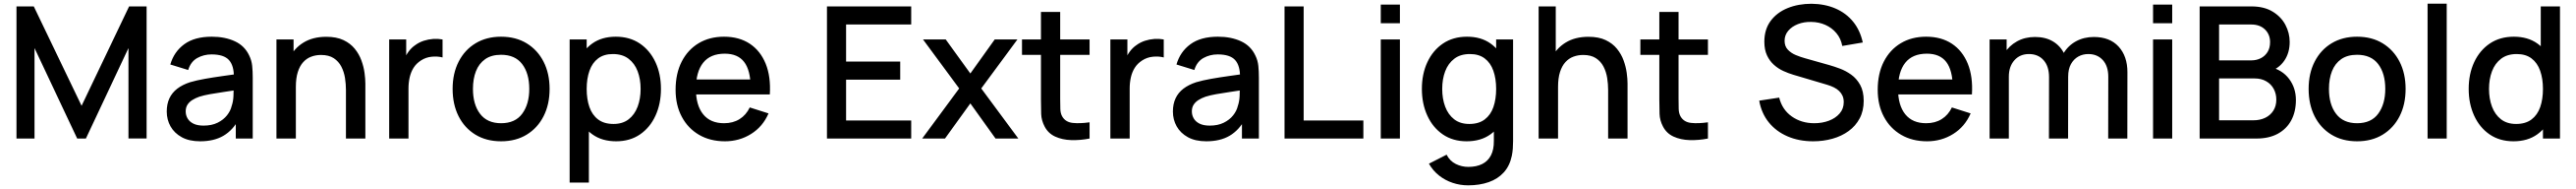

<svg xmlns="http://www.w3.org/2000/svg" viewBox="-20 -755 14068 1030"><path d="M70 0V-720H164.5L425.5 -178.5L685 -720H780.5V-0.5H681.5V-493L449 0H401.5L168.5 -493V0Z M1073 15Q1013 15 972.5 -7.2Q932 -29.5 911.2 -66.2Q890.5 -103 890.5 -147Q890.5 -188 905 -219Q919.5 -250 948 -271.8Q976.5 -293.5 1018 -307Q1054 -317.5 1099.5 -325.5Q1145 -333.5 1195.2 -340.5Q1245.5 -347.5 1295 -354.5L1257 -333.5Q1258 -397 1230.2 -427.8Q1202.5 -458.5 1135 -458.5Q1092.5 -458.5 1057 -438.8Q1021.5 -419 1007.5 -373.5L910 -403.5Q930 -473 986.2 -514Q1042.5 -555 1136 -555Q1208.5 -555 1262.2 -530.2Q1316 -505.5 1341 -452Q1354 -425.5 1357 -396Q1360 -366.5 1360 -332.5V0H1267.5V-123.5L1285.5 -107.5Q1252 -45.5 1200.2 -15.2Q1148.5 15 1073 15ZM1091.5 -70.5Q1136 -70.5 1168 -86.2Q1200 -102 1219.5 -126.5Q1239 -151 1245 -177.5Q1253.5 -201.5 1254.8 -231.5Q1256 -261.5 1256 -279.5L1290 -267Q1240.5 -259.5 1200 -253.5Q1159.5 -247.5 1126.8 -241.8Q1094 -236 1068.5 -228Q1047 -220.5 1030.2 -210Q1013.5 -199.5 1003.8 -184.5Q994 -169.5 994 -148Q994 -127 1004.5 -109.2Q1015 -91.5 1036.5 -81Q1058 -70.5 1091.5 -70.5Z M1869 0V-265.5Q1869 -297 1863.8 -330.2Q1858.5 -363.5 1843.8 -392Q1829 -420.5 1802.2 -438Q1775.5 -455.5 1732.5 -455.5Q1704.5 -455.5 1679.5 -446.2Q1654.5 -437 1635.8 -416.5Q1617 -396 1606.2 -362.5Q1595.5 -329 1595.5 -281L1530.5 -305.5Q1530.5 -379 1558 -435.2Q1585.5 -491.5 1637 -523Q1688.5 -554.5 1761.5 -554.5Q1817.5 -554.5 1855.5 -536.5Q1893.5 -518.5 1917.2 -489.2Q1941 -460 1953.5 -425.5Q1966 -391 1970.5 -358Q1975 -325 1975 -300V0ZM1489.5 0V-540H1583V-384H1595.5V0Z M2105 0V-540H2198V-409L2185 -426Q2195 -452 2211 -473.8Q2227 -495.5 2248 -509.5Q2268.5 -524.5 2293.8 -532.8Q2319 -541 2345.5 -542.8Q2372 -544.5 2396.5 -540V-442Q2370 -449 2337.8 -446Q2305.5 -443 2278.5 -425.5Q2253 -409 2238.2 -385.5Q2223.5 -362 2217 -333.2Q2210.5 -304.5 2210.5 -272.5V0Z M2716 15Q2635 15 2575.5 -21.5Q2516 -58 2483.8 -122.2Q2451.5 -186.5 2451.5 -270.5Q2451.5 -355 2484.5 -419.2Q2517.5 -483.5 2577 -519.2Q2636.5 -555 2716 -555Q2797 -555 2856.5 -518.5Q2916 -482 2948.5 -418Q2981 -354 2981 -270.5Q2981 -186 2948.2 -121.8Q2915.5 -57.5 2856 -21.2Q2796.5 15 2716 15ZM2716 -83.5Q2793.5 -83.5 2831.8 -135.8Q2870 -188 2870 -270.5Q2870 -355 2831.2 -405.8Q2792.5 -456.5 2716 -456.5Q2663.5 -456.5 2629.5 -432.8Q2595.5 -409 2579 -367.2Q2562.5 -325.5 2562.5 -270.5Q2562.5 -185.5 2601.5 -134.5Q2640.5 -83.5 2716 -83.5Z M3344.5 15Q3267 15 3214.5 -22.8Q3162 -60.5 3135 -125Q3108 -189.5 3108 -270.5Q3108 -351.5 3134.8 -416Q3161.5 -480.5 3213.8 -517.8Q3266 -555 3342.5 -555Q3418.5 -555 3473.8 -517.8Q3529 -480.5 3559 -416.2Q3589 -352 3589 -270.5Q3589 -189.5 3559.2 -124.8Q3529.5 -60 3474.8 -22.5Q3420 15 3344.5 15ZM3090.5 240V-540H3183.5V-151.5H3195.5V240ZM3330 -79.5Q3380 -79.5 3412.8 -105Q3445.5 -130.5 3461.8 -173.8Q3478 -217 3478 -270.5Q3478 -323.5 3461.8 -366.5Q3445.5 -409.5 3412 -435Q3378.5 -460.5 3326.5 -460.5Q3277.5 -460.5 3245.8 -436.5Q3214 -412.5 3198.8 -369.5Q3183.5 -326.5 3183.5 -270.5Q3183.5 -214.5 3198.5 -171.5Q3213.5 -128.5 3246 -104Q3278.5 -79.5 3330 -79.5Z M3938.5 15Q3858 15 3797.2 -20.2Q3736.5 -55.5 3702.8 -118.8Q3669 -182 3669 -265.5Q3669 -354 3702.2 -419Q3735.5 -484 3795 -519.5Q3854.5 -555 3933.5 -555Q4016 -555 4074 -516.8Q4132 -478.5 4160.8 -408Q4189.5 -337.5 4183.5 -240.5H4079V-278.5Q4078 -372.5 4043.2 -417.5Q4008.5 -462.5 3937.5 -462.5Q3859 -462.5 3819.5 -413Q3780 -363.5 3780 -270Q3780 -181 3819.5 -132.2Q3859 -83.5 3933.5 -83.5Q3982.5 -83.5 4018.2 -105.8Q4054 -128 4074 -169.5L4176.5 -137Q4145 -64.5 4081 -24.8Q4017 15 3938.5 15ZM3746 -240.5V-322H4131.5V-240.5Z M4495.5 0V-720H4955.5V-621.5H4600V-419.5H4895.5V-321H4600V-98.5H4955.5V0Z M5015.5 0 5217.5 -273 5020 -540H5144L5278.5 -354.5L5411.5 -540H5535.5L5338 -273L5540.5 0H5416L5278.5 -191.5L5140 0Z M5929.5 0Q5878.5 10 5829.5 8.5Q5780.5 7 5742 -10.5Q5703.5 -28 5684 -65.5Q5666.5 -99 5665.2 -133.8Q5664 -168.5 5664 -212.5V-690H5769V-217.5Q5769 -185 5769.8 -161Q5770.5 -137 5780 -120.5Q5798 -89.5 5837.2 -85.2Q5876.5 -81 5929.5 -88.5ZM5560.5 -456V-540H5929.5V-456Z M6043 0V-540H6136V-409L6123 -426Q6133 -452 6149 -473.8Q6165 -495.5 6186 -509.5Q6206.5 -524.5 6231.8 -532.8Q6257 -541 6283.5 -542.8Q6310 -544.5 6334.5 -540V-442Q6308 -449 6275.8 -446Q6243.5 -443 6216.5 -425.5Q6191 -409 6176.2 -385.5Q6161.5 -362 6155 -333.2Q6148.5 -304.5 6148.5 -272.5V0Z M6567 15Q6507 15 6466.5 -7.2Q6426 -29.5 6405.2 -66.2Q6384.5 -103 6384.5 -147Q6384.5 -188 6399 -219Q6413.5 -250 6442 -271.8Q6470.5 -293.5 6512 -307Q6548 -317.5 6593.5 -325.5Q6639 -333.5 6689.2 -340.5Q6739.5 -347.5 6789 -354.5L6751 -333.5Q6752 -397 6724.2 -427.8Q6696.5 -458.5 6629 -458.5Q6586.5 -458.5 6551 -438.8Q6515.5 -419 6501.5 -373.5L6404 -403.5Q6424 -473 6480.2 -514Q6536.5 -555 6630 -555Q6702.5 -555 6756.2 -530.2Q6810 -505.5 6835 -452Q6848 -425.5 6851 -396Q6854 -366.5 6854 -332.5V0H6761.5V-123.5L6779.5 -107.5Q6746 -45.5 6694.2 -15.2Q6642.5 15 6567 15ZM6585.5 -70.5Q6630 -70.5 6662 -86.2Q6694 -102 6713.5 -126.5Q6733 -151 6739 -177.5Q6747.5 -201.5 6748.8 -231.5Q6750 -261.5 6750 -279.5L6784 -267Q6734.5 -259.5 6694 -253.5Q6653.5 -247.5 6620.8 -241.8Q6588 -236 6562.5 -228Q6541 -220.5 6524.2 -210Q6507.5 -199.5 6497.8 -184.5Q6488 -169.5 6488 -148Q6488 -127 6498.5 -109.2Q6509 -91.5 6530.5 -81Q6552 -70.5 6585.5 -70.5Z M6994 0V-720H7098.5V-98.5H7424.5V0Z M7519.5 -628.5V-730H7624V-628.5ZM7519.5 0V-540H7624V0Z M7996.5 255Q7953 255 7912.2 241.5Q7871.5 228 7838 201.8Q7804.5 175.5 7782.5 137L7879 88Q7896.5 122.5 7929 138.5Q7961.5 154.5 7997.5 154.5Q8042 154.5 8073.5 138.8Q8105 123 8121.2 91.5Q8137.5 60 8137 13.5V-137.5H8149.5V-540H8242V14.5Q8242 36 8240.5 55.5Q8239 75 8235 94.5Q8223.5 149 8191.2 184.5Q8159 220 8109.2 237.5Q8059.5 255 7996.5 255ZM7988.5 15Q7913 15 7858.2 -22.5Q7803.5 -60 7773.8 -124.8Q7744 -189.5 7744 -270.5Q7744 -352 7774 -416.2Q7804 -480.5 7859.2 -517.8Q7914.5 -555 7990.5 -555Q8067 -555 8119.2 -517.8Q8171.5 -480.5 8198.2 -416Q8225 -351.5 8225 -270.5Q8225 -189.5 8198 -125Q8171 -60.5 8118.5 -22.8Q8066 15 7988.5 15ZM8003 -79.5Q8054.5 -79.5 8087 -104Q8119.5 -128.5 8134.5 -171.5Q8149.5 -214.5 8149.5 -270.5Q8149.5 -326.5 8134.2 -369.5Q8119 -412.5 8087.2 -436.5Q8055.5 -460.5 8006.5 -460.5Q7954.5 -460.5 7921 -435Q7887.5 -409.5 7871.2 -366.5Q7855 -323.5 7855 -270.5Q7855 -217 7871.2 -173.8Q7887.5 -130.5 7920.2 -105Q7953 -79.5 8003 -79.5Z M8761 0V-265.5Q8761 -297 8755.8 -330.2Q8750.5 -363.5 8735.8 -392Q8721 -420.5 8694.2 -438Q8667.5 -455.5 8624.5 -455.5Q8596.5 -455.5 8571.5 -446.2Q8546.5 -437 8527.8 -416.5Q8509 -396 8498.2 -362.5Q8487.5 -329 8487.5 -281L8422.5 -305.5Q8422.5 -379 8450 -435.2Q8477.5 -491.5 8529 -523Q8580.5 -554.5 8653.5 -554.5Q8709.5 -554.5 8747.5 -536.5Q8785.5 -518.5 8809.2 -489.2Q8833 -460 8845.5 -425.5Q8858 -391 8862.5 -358Q8867 -325 8867 -300V0ZM8381.5 0V-720H8475V-331.5H8487.5V0Z M9306 0Q9255 10 9206 8.5Q9157 7 9118.5 -10.5Q9080 -28 9060.5 -65.5Q9043 -99 9041.8 -133.8Q9040.5 -168.5 9040.5 -212.5V-690H9145.5V-217.5Q9145.5 -185 9146.2 -161Q9147 -137 9156.5 -120.5Q9174.5 -89.5 9213.8 -85.2Q9253 -81 9306 -88.5ZM8937 -456V-540H9306V-456Z M9880.5 15Q9803 15 9740.8 -11.8Q9678.5 -38.5 9638.2 -88.2Q9598 -138 9586 -206.5L9695 -223Q9711.5 -157 9764 -120.2Q9816.5 -83.5 9886.5 -83.5Q9930 -83.5 9966.5 -97.2Q10003 -111 10025.2 -136.8Q10047.5 -162.5 10047.5 -198.5Q10047.5 -218 10040.8 -233Q10034 -248 10022.2 -259.2Q10010.5 -270.5 9993.8 -278.8Q9977 -287 9957 -293L9772.5 -347.5Q9745.5 -355.5 9717.5 -368.2Q9689.5 -381 9666.2 -401.8Q9643 -422.5 9628.5 -453.2Q9614 -484 9614 -528Q9614 -594.5 9648.2 -640.8Q9682.5 -687 9741 -710.8Q9799.5 -734.5 9872 -734.5Q9945 -733.5 10002.8 -708.5Q10060.5 -683.5 10098.8 -636.8Q10137 -590 10151.5 -523.5L10039.5 -504.5Q10032 -545 10007.5 -574.2Q9983 -603.5 9947.5 -619.2Q9912 -635 9870.5 -635.5Q9830.5 -636.5 9797.2 -623.5Q9764 -610.5 9744.2 -587Q9724.5 -563.5 9724.5 -533Q9724.5 -503 9742 -484.5Q9759.5 -466 9785.2 -455.2Q9811 -444.5 9836.5 -437.5L9969.5 -400Q9994.5 -393 10026.2 -381.2Q10058 -369.5 10087.8 -348.5Q10117.5 -327.5 10137 -292.8Q10156.5 -258 10156.5 -205.5Q10156.5 -151 10134.5 -109.8Q10112.5 -68.5 10074.2 -40.8Q10036 -13 9986 1Q9936 15 9880.5 15Z M10502.5 15Q10422 15 10361.2 -20.2Q10300.5 -55.5 10266.8 -118.8Q10233 -182 10233 -265.5Q10233 -354 10266.2 -419Q10299.5 -484 10359 -519.5Q10418.5 -555 10497.5 -555Q10580 -555 10638 -516.8Q10696 -478.5 10724.8 -408Q10753.5 -337.5 10747.5 -240.5H10643V-278.5Q10642 -372.5 10607.2 -417.5Q10572.5 -462.5 10501.5 -462.5Q10423 -462.5 10383.5 -413Q10344 -363.5 10344 -270Q10344 -181 10383.5 -132.2Q10423 -83.5 10497.5 -83.5Q10546.5 -83.5 10582.2 -105.8Q10618 -128 10638 -169.5L10740.5 -137Q10709 -64.5 10645 -24.8Q10581 15 10502.5 15ZM10310 -240.5V-322H10695.5V-240.5Z M11491.5 0 11492 -336.5Q11492 -395 11462 -427.8Q11432 -460.5 11383 -460.5Q11353 -460.5 11328.2 -446.8Q11303.5 -433 11288.2 -405.8Q11273 -378.5 11273 -337.5L11222.5 -363Q11221.5 -420 11246.8 -463Q11272 -506 11315.5 -529.8Q11359 -553.5 11413 -553.5Q11500.5 -553.5 11548.5 -501Q11596.5 -448.5 11596.5 -361.5L11596 0ZM10844 0V-540H10937V-384H10949V0ZM11168 0 11168.5 -334.5Q11168.5 -393.5 11138.8 -427Q11109 -460.5 11059 -460.5Q11009.5 -460.5 10979.2 -426.5Q10949 -392.5 10949 -337.5L10899 -369.5Q10899 -422.5 10924.5 -464Q10950 -505.5 10993.5 -529.5Q11037 -553.5 11092 -553.5Q11149.5 -553.5 11190 -529.2Q11230.5 -505 11251.8 -461.5Q11273 -418 11273 -360.5L11272.5 0Z M11736.5 -628.5V-730H11841V-628.5ZM11736.5 0V-540H11841V0Z M11991 0V-720H12274Q12342.5 -720 12389 -692Q12435.5 -664 12459 -619.8Q12482.5 -575.5 12482.5 -526.5Q12482.5 -467 12453.2 -424.5Q12424 -382 12374.5 -366.5L12373.5 -391Q12442.5 -374 12479.5 -324.8Q12516.5 -275.5 12516.5 -210Q12516.5 -146.5 12491.2 -99.5Q12466 -52.5 12417.8 -26.2Q12369.5 0 12301 0ZM12097 -99.5H12285Q12320.5 -99.5 12348.8 -113Q12377 -126.5 12393.2 -151.8Q12409.5 -177 12409.5 -212Q12409.5 -244.5 12395.2 -270.8Q12381 -297 12354.2 -312.2Q12327.5 -327.5 12291.5 -327.5H12097ZM12097 -426H12272.5Q12301.5 -426 12324.8 -437.8Q12348 -449.5 12361.8 -471.8Q12375.5 -494 12375.5 -525.5Q12375.5 -567.5 12347.5 -594.5Q12319.5 -621.5 12272.5 -621.5H12097Z M12850.5 15Q12769.5 15 12710 -21.5Q12650.5 -58 12618.2 -122.2Q12586 -186.5 12586 -270.5Q12586 -355 12619 -419.2Q12652 -483.5 12711.5 -519.2Q12771 -555 12850.5 -555Q12931.5 -555 12991 -518.5Q13050.5 -482 13083 -418Q13115.5 -354 13115.5 -270.5Q13115.5 -186 13082.8 -121.8Q13050 -57.5 12990.5 -21.2Q12931 15 12850.5 15ZM12850.5 -83.5Q12928 -83.5 12966.2 -135.8Q13004.5 -188 13004.5 -270.5Q13004.5 -355 12965.8 -405.8Q12927 -456.5 12850.5 -456.5Q12798 -456.5 12764 -432.8Q12730 -409 12713.5 -367.2Q12697 -325.5 12697 -270.5Q12697 -185.5 12736 -134.5Q12775 -83.5 12850.5 -83.5Z M13235.5 0V-735H13340V0Z M13704.5 15Q13629 15 13574.2 -22.5Q13519.5 -60 13489.8 -124.8Q13460 -189.5 13460 -270.5Q13460 -352 13490 -416.2Q13520 -480.5 13575.2 -517.8Q13630.5 -555 13706.5 -555Q13783 -555 13835.2 -517.8Q13887.5 -480.5 13914.2 -416Q13941 -351.5 13941 -270.5Q13941 -189.5 13914 -125Q13887 -60.5 13834.5 -22.8Q13782 15 13704.5 15ZM13719 -79.5Q13770.5 -79.5 13803 -104Q13835.5 -128.5 13850.5 -171.5Q13865.5 -214.5 13865.5 -270.5Q13865.5 -326.5 13850.2 -369.5Q13835 -412.5 13803.2 -436.5Q13771.5 -460.5 13722.5 -460.5Q13670.5 -460.5 13637 -435Q13603.5 -409.5 13587.2 -366.5Q13571 -323.5 13571 -270.5Q13571 -217 13587.2 -173.8Q13603.5 -130.5 13636.2 -105Q13669 -79.5 13719 -79.5ZM13865.5 0V-388.5H13853.5V-720H13958.5V0Z"/></svg>

Font: Manrope ExtraLight SemiBold
Style: Regular
Weight: 600
Version: Version 4.504